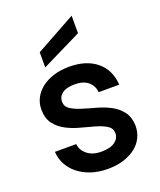

<svg xmlns="http://www.w3.org/2000/svg" viewBox="-149 -897 831 999"><g transform="rotate(-20 267.0 -398.0)"><path d="M486 -154Q486 -119 471.5 -89Q457 -59 429.5 -37.5Q402 -16 363 -3.5Q324 9 275 9Q225 9 184 -4.5Q143 -18 112.5 -42Q82 -66 64.5 -98.5Q47 -131 45 -169H163Q166 -135 195.5 -111Q225 -87 273 -87Q323 -87 348.5 -105.5Q374 -124 374 -153Q374 -180 350.5 -195Q327 -210 291 -220.5Q255 -231 214 -241.5Q173 -252 137 -270.5Q101 -289 77.5 -319.5Q54 -350 54 -401Q54 -434 69 -463Q84 -492 111.5 -513.5Q139 -535 178 -547.5Q217 -560 266 -560Q360 -560 417 -513Q474 -466 479 -383H365Q362 -419 335.5 -441.5Q309 -464 262 -464Q216 -464 192.5 -447Q169 -430 169 -402Q169 -374 192 -359Q215 -344 250 -333Q285 -322 325.5 -311Q366 -300 401 -282Q436 -264 460 -234Q484 -204 486 -154ZM369 -805V-708L148 -599V-683Z"/></g></svg>

Font: SVN-Poppins Medium
Style: Regular
Weight: 500
Designer: Ninad Kale (Devanagari), Jonny Pinhorn (Latin)
Foundry: Indian Type Foundry
Version: Version 3.002 2017; ttfautohint (v1.8.3)